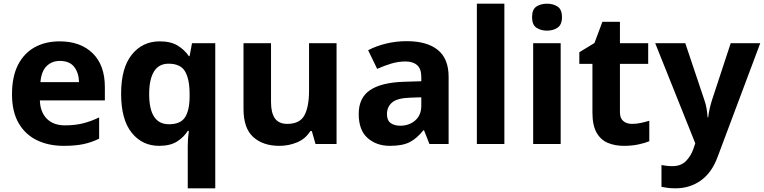

<svg xmlns="http://www.w3.org/2000/svg" viewBox="-20 -780 4138 1040"><path d="M303 -556Q416 -556 482 -491.5Q548 -427 548 -308V-236H196Q198 -173 233.5 -137Q269 -101 332 -101Q385 -101 428 -111.5Q471 -122 517 -144V-29Q477 -9 432.5 0.5Q388 10 325 10Q243 10 180 -20.5Q117 -51 81 -113Q45 -175 45 -269Q45 -365 77.5 -428.5Q110 -492 168 -524Q226 -556 303 -556ZM304 -450Q261 -450 232.5 -422Q204 -394 199 -335H408Q407 -385 382 -417.5Q357 -450 304 -450Z M997 11Q997 -31 1003 -71H997Q976 -37 939 -13.5Q902 10 842 10Q750 10 693 -61.5Q636 -133 636 -272Q636 -412 694 -484Q752 -556 845 -556Q905 -556 942.5 -533Q980 -510 1003 -476H1007L1020 -546H1146V240H997ZM895 -107Q957 -107 981.5 -143.5Q1006 -180 1007 -253V-271Q1007 -351 982.5 -393Q958 -435 893 -435Q840 -435 814 -392.5Q788 -350 788 -270Q788 -107 895 -107Z M1803 -546V0H1689L1669 -70H1661Q1635 -28 1589.5 -9Q1544 10 1493 10Q1405 10 1352 -37.5Q1299 -85 1299 -190V-546H1448V-227Q1448 -169 1469 -139Q1490 -109 1536 -109Q1604 -109 1629 -155.5Q1654 -202 1654 -289V-546Z M2183 -557Q2293 -557 2351.5 -509.5Q2410 -462 2410 -364V0H2306L2277 -74H2273Q2238 -30 2199 -10Q2160 10 2092 10Q2019 10 1971 -32.5Q1923 -75 1923 -163Q1923 -250 1984 -291.5Q2045 -333 2167 -337L2262 -340V-364Q2262 -407 2239.5 -427Q2217 -447 2177 -447Q2137 -447 2099 -435.5Q2061 -424 2023 -407L1974 -508Q2018 -531 2071.5 -544Q2125 -557 2183 -557ZM2204 -251Q2132 -249 2104 -225Q2076 -201 2076 -162Q2076 -128 2096 -113.5Q2116 -99 2148 -99Q2196 -99 2229 -127.5Q2262 -156 2262 -208V-253Z M2712 0H2563V-760H2712Z M2943 -760Q2976 -760 3000 -744.5Q3024 -729 3024 -687Q3024 -646 3000 -630Q2976 -614 2943 -614Q2909 -614 2885.5 -630Q2862 -646 2862 -687Q2862 -729 2885.5 -744.5Q2909 -760 2943 -760ZM3017 -546V0H2868V-546Z M3403 -109Q3428 -109 3451 -114Q3474 -119 3497 -126V-15Q3473 -5 3437.5 2.5Q3402 10 3360 10Q3311 10 3272.5 -6Q3234 -22 3211.5 -61.5Q3189 -101 3189 -171V-434H3118V-497L3200 -547L3243 -662H3338V-546H3491V-434H3338V-171Q3338 -140 3356 -124.5Q3374 -109 3403 -109Z M3529 -546H3692L3795 -239Q3803 -217 3807 -193.5Q3811 -170 3813 -144H3816Q3819 -170 3824.5 -193.5Q3830 -217 3837 -239L3938 -546H4098L3867 70Q3836 155 3776.5 197.5Q3717 240 3639 240Q3614 240 3595.5 237.5Q3577 235 3563 232V114Q3574 116 3589.5 118Q3605 120 3622 120Q3669 120 3696.5 91.5Q3724 63 3737 23L3746 -4Z"/></svg>

Font: Noto Sans Bengali UI
Style: Bold
Weight: 700
Designer: Jelle Bosma - Monotype Design Team
Foundry: Monotype Imaging Inc.
Version: Version 2.003; ttfautohint (v1.8.4.7-5d5b)